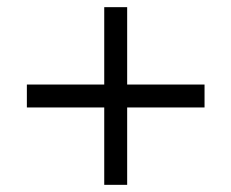

<svg xmlns="http://www.w3.org/2000/svg" viewBox="-20 -516 646 536"><path d="M271 0V-216H55V-280H271V-496H335V-280H551V-216H335V0Z"/></svg>

Font: Atkinson Hyperlegible Next Light
Style: Regular
Weight: 300
Designer: Elliott Scott, Megan Eiswerth, Linus Boman, Theodore Petrosky, Letters from Sweden
Foundry: Applied Design Works, Letters from Sweden
Version: Version 2.001